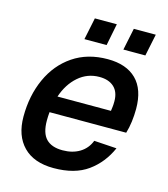

<svg xmlns="http://www.w3.org/2000/svg" viewBox="-109 -797 783 895"><g transform="rotate(15 283.0 -350.0)"><path d="M232 12Q137 12 86 -40Q35 -92 35 -184Q35 -285 72 -367Q109 -449 179 -496.5Q249 -544 346 -544Q436 -544 484.5 -496Q533 -448 533 -354Q533 -323 529 -292Q525 -261 517 -235H147Q145 -215 145 -194Q145 -134 171.5 -106.5Q198 -79 251 -79Q299 -79 333.5 -100Q368 -121 383 -160L492 -153Q459 -78 396.5 -33Q334 12 232 12ZM330 -454Q272 -454 228.5 -416Q185 -378 164 -315H422Q423 -324 424.5 -334.5Q426 -345 426 -362Q426 -407 400.5 -430.5Q375 -454 330 -454ZM216 -606 238 -712H344L323 -606ZM404 -606 426 -712H532L510 -606Z"/></g></svg>

Font: Geist Medium
Style: Italic
Weight: 500
Italic angle: -12°
Designer: Basement.studio, Andrés Briganti, Mateo Zaragoza
Foundry: Basement.studio, Vercel, Andrés Briganti, Guido Ferreyra, Mateo Zaragoza
Version: Version 1.500; ttfautohint (v1.8.4.7-5d5b)